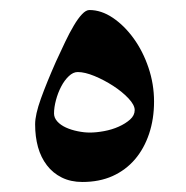

<svg xmlns="http://www.w3.org/2000/svg" viewBox="-20 -360 374 387"><path d="M290.5 -155.3Q290.5 -120.1 280.5 -90.3Q270.5 -60.5 252 -38.8Q233.4 -17.1 206.8 -5.1Q180.2 6.8 146 6.8Q122.6 6.8 104.5 -2.2Q86.4 -11.2 74.5 -26.9Q62.5 -42.5 56.6 -63.5Q50.8 -84.5 50.8 -109.4Q50.8 -128.9 62.5 -161.4Q74.2 -193.8 92.8 -235.8L111.3 -275.4Q120.1 -293.9 128.7 -308.3Q137.2 -322.8 145.3 -331.3Q153.3 -339.8 160.2 -339.8Q184.1 -339.8 207.3 -324.2Q230.5 -308.6 249.3 -282.7Q268.1 -256.8 279.3 -223.6Q290.5 -190.4 290.5 -155.3ZM251.5 -138.2Q251.5 -148.4 238.8 -161.9Q226.1 -175.3 208 -187Q189.9 -198.7 170.4 -206.8Q150.9 -214.8 136.7 -214.8Q127.4 -214.8 118.7 -206.5Q109.9 -198.2 103.3 -185.5Q96.7 -172.9 92.8 -158.2Q88.9 -143.6 88.9 -131.3Q88.9 -122.6 95.5 -115.2Q102.1 -107.9 112.8 -103Q123.5 -98.1 136.5 -95.5Q149.4 -92.8 161.1 -92.8Q173.8 -92.8 189.7 -95.7Q205.6 -98.6 219.2 -104.7Q232.9 -110.8 242.2 -119.1Q251.5 -127.4 251.5 -138.2Z"/></svg>

Font: Simplified Naskh
Style: Regular
Weight: 400
Designer: SIL International
Foundry: Arabeyes
Version: 1.02_alpha